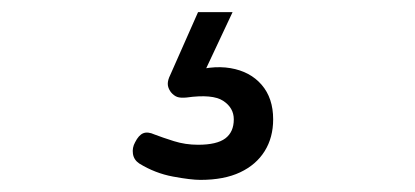

<svg xmlns="http://www.w3.org/2000/svg" viewBox="-20 -29 685 317"><path d="M311 268Q295 268 265.5 262.5Q236 257 210 241Q201 235 199.5 225Q198 215 203 206Q209 194 216.5 191Q224 188 235 193Q248 198 267 204Q286 210 307 210Q338 210 352 199.5Q366 189 366 168Q366 149 348.5 137.5Q331 126 288 132Q278 133 272.5 131Q267 129 262 123Q257 116 257 109.5Q257 103 261 95L307 -9H364L310 106L287 92Q328 78 360.5 83.5Q393 89 412 111Q431 133 431 168Q431 198 417 220.5Q403 243 376.5 255.5Q350 268 311 268Z"/></svg>

Font: Playwrite GB S Light
Style: Regular
Weight: 300
Designer: Veronika Burian, José Scaglione
Foundry: TypeTogether
Version: Version 1.002